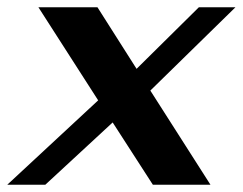

<svg xmlns="http://www.w3.org/2000/svg" viewBox="-58 -510 670 530"><path d="M357 -260 523 0H364L253 -172L67 0H-38L213 -233L48 -490H211L319 -320L491 -490H592Z"/></svg>

Font: Fahkwang
Style: Bold Italic
Weight: 700
Italic angle: -10°
Designer: Suppakit Chalermlarp | Katatrad Co.,Ltd.
Foundry: Cadson Demak Co.,Ltd.
Version: Version 1.000; ttfautohint (v1.6)